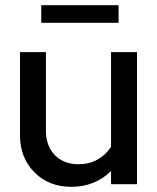

<svg xmlns="http://www.w3.org/2000/svg" viewBox="-20 -710 607 740"><path d="M57 0ZM157 -509V-207Q157 -147 191.5 -112Q226 -77 283 -77Q323 -77 355 -94.5Q387 -112 408 -144V-509H508V0H408V-51Q378 -21 339.5 -5.5Q301 10 255 10Q168 10 112.5 -46Q57 -102 57 -190V-509ZM437 -690V-622H139V-690Z"/></svg>

Font: Red Hat Display Medium
Style: Regular
Weight: 500
Designer: Pentagram / MCKL
Foundry: Pentagram / MCKL
Version: Version 1.005; Red Hat Display Medium